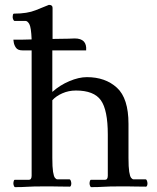

<svg xmlns="http://www.w3.org/2000/svg" viewBox="-20 -767 646 789"><path d="M196 -390Q226 -417 265 -433.5Q304 -450 337 -450Q413 -450 460.5 -406.5Q508 -363 508 -258V-118Q508 -80 511 -61Q514 -42 519 -36Q524 -30 529 -30H578Q582 -30 584 -24Q586 -18 586 -13Q586 -9 584.5 -4.5Q583 0 580 0Q553 0 536.5 -0.5Q520 -1 506 -1Q492 -1 471 -1Q428 -1 406 0.5Q384 2 355 2Q352 2 350 -3.5Q348 -9 348 -13Q348 -18 349.5 -23Q351 -28 353 -28H411Q423 -28 423 -45V-214Q423 -315 394.5 -355Q366 -395 292 -395Q262 -395 236 -383.5Q210 -372 195 -355V-118Q195 -80 198 -61Q201 -42 206 -36Q211 -30 216 -30H265Q269 -30 271 -24Q273 -18 273 -13Q273 -9 271.5 -4.5Q270 0 267 0Q240 0 223.5 -0.5Q207 -1 193 -1Q179 -1 158 -1Q115 -1 93 0.5Q71 2 42 2Q39 2 37 -3.5Q35 -9 35 -13Q35 -18 36.5 -23Q38 -28 40 -28H98Q110 -28 110 -45V-560H72Q53 -560 45.5 -571Q38 -582 36.5 -593Q35 -604 35 -604Q51 -604 70.5 -604Q90 -604 110 -605Q108 -655 100.5 -668Q93 -681 85 -681H40Q37 -681 34.5 -686.5Q32 -692 32 -697Q32 -700 33 -705.5Q34 -711 38 -711Q92 -711 126.5 -725Q161 -739 181 -747Q196 -747 196 -735Q196 -721 196 -687Q196 -653 196 -607Q234 -607 260.5 -608Q287 -609 287 -609Q338 -609 334 -560H195Q195 -520 195 -476.5Q195 -433 195 -390Z"/></svg>

Font: Sedan
Style: Regular
Weight: 400
Designer: Sebastian Salazar
Foundry: Sebastian Salazar
Version: Version 1.100; ttfautohint (v1.8.4.7-5d5b)